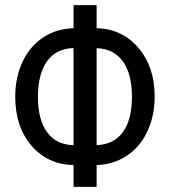

<svg xmlns="http://www.w3.org/2000/svg" viewBox="-20 -731 662 751"><path d="M357.9 -620.6V-710.9H267.6V-620.6C223.6 -619.6 184.2 -607.7 149.4 -585C114.6 -562.2 87.6 -530.4 68.4 -489.7C49.2 -449.1 39.6 -403.3 39.6 -352.5C39.6 -274.4 60.7 -210.7 103 -161.4C145.3 -112.1 200.2 -86.8 267.6 -85.4V0H357.9V-85.4C401.5 -86.8 440.7 -98.7 475.3 -121.3C510 -144 536.9 -175.7 556.2 -216.6C575.4 -257.4 585 -303.1 585 -353.5C585 -431 563.6 -494.5 521 -544.2C478.4 -593.8 424 -619.3 357.9 -620.6ZM128.4 -352.5C128.4 -412.1 140.3 -458.4 164.1 -491.5C187.8 -524.5 222.3 -541.7 267.6 -543V-163.1C222.3 -164.4 187.8 -181.3 164.1 -213.9C140.3 -246.4 128.4 -292.6 128.4 -352.5ZM496.1 -353.5C496.1 -293.3 484.4 -247 460.9 -214.6C437.5 -182.2 403.2 -165 357.9 -163.1V-542.5C402.2 -541.2 436.3 -524.2 460.2 -491.5C484.1 -458.7 496.1 -412.8 496.1 -353.5Z"/></svg>

Font: Roboto Condensed
Style: Regular
Weight: 400
Designer: Google
Version: Version 2.134; 2016